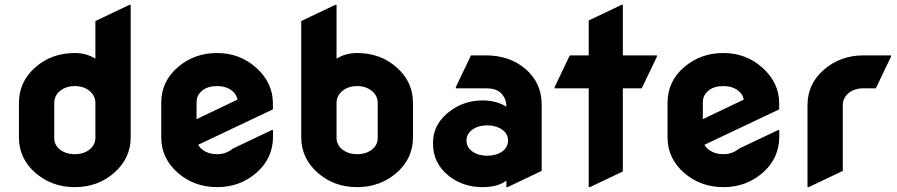

<svg xmlns="http://www.w3.org/2000/svg" viewBox="-20 -767 3724 797"><path d="M376 -194.3V-339.4Q376 -369.6 351.6 -389.6Q327.1 -409.7 290.8 -409.7Q254.4 -409.7 229.7 -389.9Q205.1 -370.1 205.1 -338.9V-194.3Q205.1 -165 229 -146Q253.9 -127 290.3 -127Q326.7 -127 351.1 -145.8Q375.5 -164.6 376 -194.3ZM127 -49.3Q58.6 -108.9 58.6 -196.8V-339.8Q58.6 -427.7 126.5 -487.3Q193.8 -546.9 290.5 -546.9Q338.4 -546.9 376 -523.4V-679.7L517.6 -747.1H522.5V-196.8Q522.5 -110.4 454.1 -49.8Q386.2 9.8 290.8 9.8Q195.3 9.8 127 -49.3Z M717.8 -49.8Q649.4 -109.9 649.4 -196.8V-340.3Q649.4 -428.7 717.8 -487.8Q786.1 -546.9 881.1 -546.9Q976.1 -546.9 1044.4 -484.9Q1112.8 -422.9 1112.8 -337.9V-313L802.7 -166Q809.1 -154.3 820.8 -145.5Q845.7 -127 881.3 -127Q918.5 -127 945.8 -149.9L1108.4 -227.1H1113.3V-200.2Q1113.3 -110.4 1044.9 -50.3Q976.6 9.8 881.3 9.8Q786.1 9.8 717.8 -49.8ZM795.9 -272.5 965.8 -353.5Q961.9 -376 942.4 -391.1Q918 -409.7 880.9 -409.7Q842.8 -409.7 819.8 -391.1Q795.9 -372.1 795.9 -342.8Z M1523.9 -146Q1547.9 -165 1547.9 -194.3V-338.9Q1547.9 -370.1 1523.2 -389.9Q1498.5 -409.7 1462.2 -409.7Q1425.8 -409.7 1401.4 -389.6Q1377 -369.6 1377 -339.4V-194.3Q1377.4 -164.6 1401.9 -145.8Q1426.3 -127 1462.6 -127Q1499 -127 1523.9 -146ZM1298.8 -49.8Q1230.5 -109.9 1230.5 -196.8V-679.7L1372.1 -747.1H1377V-523.4Q1414.6 -546.9 1462.4 -546.9Q1559.1 -546.9 1626.5 -487.3Q1694.3 -427.7 1694.3 -339.8V-196.8Q1694.3 -108.9 1626 -49.3Q1557.6 9.8 1462.2 9.8Q1366.7 9.8 1298.8 -49.8Z M2064.5 -138.2Q2088.9 -155.3 2088.9 -183.6Q2088.9 -212.4 2063.5 -229.5Q2038.6 -246.6 2002.2 -246.6Q1965.8 -246.6 1941.2 -229.2Q1916.5 -211.9 1916.5 -183.3Q1916.5 -154.8 1941.4 -137.7Q1966.3 -120.6 2002.7 -120.6Q2039.1 -120.6 2064.5 -138.2ZM2086.9 9.8H2082V-17.1Q2045.9 9.8 1983.4 9.8Q1902.3 9.8 1843.3 -36.6Q1777.3 -88.4 1777.3 -172.4Q1777.3 -256.8 1854.5 -310.5Q1911.1 -350.1 1983.4 -350.1Q2040.5 -350.1 2082 -324.2Q2082 -361.3 2055.7 -383.8Q2036.6 -400.4 1996.6 -400.4H1872.1V-405.3L1935.1 -537.1H1996.6Q2095.7 -537.1 2161.6 -480.5Q2228.5 -422.9 2228.5 -332.5V-57.6Z M2428.7 9.8H2423.8V-400.4H2282.2V-405.3L2345.2 -537.1H2423.8V-682.1L2560.5 -747.1H2565.4V-537.1H2707V-532.2L2644 -400.4H2565.4V-55.2Z M2819.3 -49.8Q2751 -109.9 2751 -196.8V-340.3Q2751 -428.7 2819.3 -487.8Q2887.7 -546.9 2982.7 -546.9Q3077.6 -546.9 3146 -484.9Q3214.4 -422.9 3214.4 -337.9V-313L2904.3 -166Q2910.6 -154.3 2922.4 -145.5Q2947.3 -127 2982.9 -127Q3020 -127 3047.4 -149.9L3210 -227.1H3214.8V-200.2Q3214.8 -110.4 3146.5 -50.3Q3078.1 9.8 2982.9 9.8Q2887.7 9.8 2819.3 -49.8ZM2897.5 -272.5 3067.4 -353.5Q3063.5 -376 3043.9 -391.1Q3019.5 -409.7 2982.4 -409.7Q2944.3 -409.7 2921.4 -391.1Q2897.5 -372.1 2897.5 -342.8Z M3336.9 9.8H3332V-330.6Q3332 -418.9 3400.4 -478Q3469.2 -537.1 3564 -537.1H3678.7V-532.2L3615.7 -400.4H3564Q3526.4 -400.4 3502.4 -380.4Q3478.5 -360.4 3478.5 -329.6V-57.6Z"/></svg>

Font: Nova Round
Style: Bold
Weight: 700
Designer: Wojciech Kalinowski "wmk69" (wmk69@o2.pl)
Foundry: Wojciech Kalinowski "wmk69" (wmk69@o2.pl)
Version: Version 3.1.0; 2021-05-23